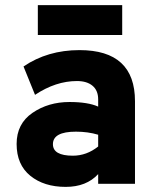

<svg xmlns="http://www.w3.org/2000/svg" viewBox="-20 -719 613 751"><path d="M128 -582V-699H458V-582ZM364 0V-38Q318 12 237 12Q152 12 98.5 -31.5Q45 -75 45 -156Q45 -235 107 -277.5Q169 -320 252 -320Q324 -320 364 -302V-330Q364 -365 342 -383.5Q320 -402 281 -402Q198 -402 117 -348L72 -459Q166 -523 291 -523Q508 -523 508 -323V0ZM265 -110Q319 -110 364 -146V-192Q324 -204 277 -204Q187 -204 187 -155Q187 -110 265 -110Z"/></svg>

Font: Overpass Heavy
Style: Regular
Weight: 900
Designer: Delve Withrington, Thomas Jockin
Foundry: Delve Fonts
Version: Version 3.000;DELV;Overpass